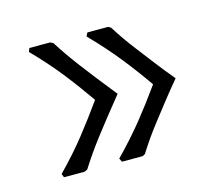

<svg xmlns="http://www.w3.org/2000/svg" viewBox="-63 -499 591 518"><g transform="rotate(-15 232.0 -240.5)"><path d="M57 -421H115L123 -417Q135 -398 147.5 -380Q160 -362 175.5 -341.5Q191 -321 210.5 -296Q230 -271 255 -240Q230 -209 210.5 -184.5Q191 -160 175.5 -139.5Q160 -119 147.5 -101Q135 -83 123 -64L115 -60H57L53 -70Q96 -114 128 -154.5Q160 -195 192 -240Q160 -286 128 -326.5Q96 -367 53 -411ZM219 -421H277L284 -417Q296 -398 308.5 -380Q321 -362 337 -341.5Q353 -321 372 -296Q391 -271 417 -240Q391 -209 372 -184.5Q353 -160 337 -139.5Q321 -119 308.5 -101Q296 -83 284 -64L277 -60H219L214 -70Q257 -114 289.5 -154.5Q322 -195 354 -240Q322 -286 289.5 -326.5Q257 -367 214 -411Z"/></g></svg>

Font: Quattrocento
Style: Regular
Weight: 400
Designer: Pablo Impallari
Foundry: Pablo Impallari, Igino Marini, Branda Gallo
Version: Version 2.000